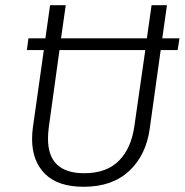

<svg xmlns="http://www.w3.org/2000/svg" viewBox="-20 -705 710 736"><path d="M661 -513H596L554 -212Q540 -110 475 -49.5Q410 11 301 11Q202 11 152.5 -38.5Q103 -88 103 -172Q103 -194 106 -216L148 -513H83L89 -558H154L172 -685H232L214 -558H543L561 -685H620L602 -558H668ZM495 -221 537 -513H208L167 -217Q164 -193 164 -173Q164 -41 303 -41Q388 -41 435.5 -88.5Q483 -136 495 -221Z"/></svg>

Font: FiraGO Light
Style: Italic
Weight: 300
Italic angle: -8°
Designer: bBox Type GmbH
Foundry: bBox Type GmbH
Version: Version 1.001